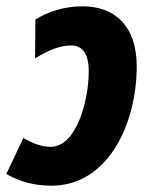

<svg xmlns="http://www.w3.org/2000/svg" viewBox="-40 -578 479 608"><path d="M123 10C304 10 393 -189 393 -368C393 -496 323 -558 222 -558C163 -558 112 -541 72 -516L71 -393C113 -419 149 -434 186 -434C221 -434 241 -408 241 -352C241 -261 203 -113 120 -113C90 -113 60 -126 34 -141L-20 -27C23 -3 67 10 123 10Z"/></svg>

Font: Noto Sans Display SemiCondensed Extra
Style: Italic
Weight: 800
Width: 4
Italic angle: -12°
Designer: Monotype Design Team
Foundry: Monotype Imaging Inc.
Version: Version 1.900